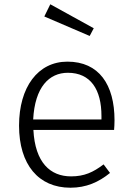

<svg xmlns="http://www.w3.org/2000/svg" viewBox="-20 -865 618 897"><path d="M215 -845 187 -788 399 -697 418 -733ZM515 -303C515 -470 442 -577 295 -577C157 -577 69 -458 69 -278C69 -96 160 12 309 12C383 12 441 -14 494 -57L464 -97C415 -60 374 -41 312 -41C215 -41 144 -105 136 -258H513C514 -269 515 -286 515 -303ZM454 -307H135C143 -459 210 -525 297 -525C404 -525 454 -446 454 -323Z"/></svg>

Font: Glow Sans SC Normal
Style: Regular
Weight: 400
Designer: Ryoko NISHIZUKA (kana, bopomofo & ideographs); Paul D. Hunt (Latin, Greek & Cyrillic); Sandoll Communications, Soo-young
Version: Version 0.93